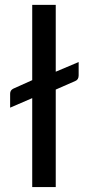

<svg xmlns="http://www.w3.org/2000/svg" viewBox="-20 -757 352 777"><path d="M205.6 -737.3V-466.8L298.3 -505.9V-452.1Q298.3 -434.6 284.7 -429.2L205.6 -394.5V0H110.4V-359.9L21 -321.3V-377.9Q21 -392.1 34.2 -398.4L110.4 -432.6V-737.3Z"/></svg>

Font: Lato-Medium
Style: Regular
Weight: 500
Designer: Lukasz Dziedzic
Foundry: tyPoland Lukasz Dziedzic
Version: Version 2.006; 2014-01-15